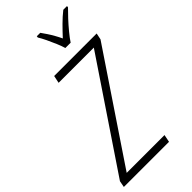

<svg xmlns="http://www.w3.org/2000/svg" viewBox="-312 -1006 1073 1073"><g transform="rotate(-45 224.5 -469.5)"><path d="M-24.9 0 -17.6 -38.1 407.2 -669.4H128.9L138.2 -713.9H474.1L466.3 -675.8L42 -44.4H340.8L332 0ZM293 -780.3Q287.1 -801.3 275.1 -829.6Q263.2 -857.9 250 -885.3Q236.8 -912.6 225.6 -930.7L226.6 -939.5H253.9Q264.6 -924.8 276.6 -906.7Q288.6 -888.7 300 -868.4Q311.5 -848.1 320.8 -828.1Q346.7 -856.4 376.5 -886.2Q406.2 -916 436 -939.5H465.3L464.4 -930.7Q445.8 -912.6 420.9 -885.7Q396 -858.9 372.8 -830.8Q349.6 -802.7 335 -780.3Z"/></g></svg>

Font: Open Sans SemiCondensed Light
Style: Italic
Weight: 300
Width: 4
Italic angle: -12°
Designer: Monotype Design Team
Foundry: Monotype Imaging Inc.
Version: Version 3.000